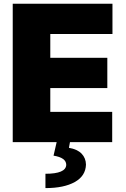

<svg xmlns="http://www.w3.org/2000/svg" viewBox="-20 -747 662 1009"><path d="M218.8 241.5V166.2Q326.3 166.2 328.1 119.3Q328.1 81.7 261.4 71L277.7 0H46.9V-727.3H571V-568.2H244.3V-443.2H544V-284.1H244.3V-159.1H569.6V0H347.7L342.3 29.8Q386.4 37.3 408.7 60.4Q431.1 83.5 431.8 117.9Q430 177.6 373.2 209.5Q316.1 241.5 218.8 241.5Z"/></svg>

Font: Linik Sans Black
Style: Regular
Weight: 900
Designer: Fonts by Rasmus Andersson / Changes by Cristiano Sobral with parts from Marc Monis
Foundry: rsms
Version: Version 3.020; ttfautohint (v1.6)